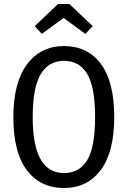

<svg xmlns="http://www.w3.org/2000/svg" viewBox="-20 -931 641 963"><path d="M190 -761 154 -800 271 -911H328L445 -800L408 -761L299 -841ZM301 -700Q419 -700 486 -610.5Q553 -521 553 -344Q553 -169 485.5 -78.5Q418 12 301 12Q183 12 115 -77Q47 -166 47 -343Q47 -517 115.5 -608.5Q184 -700 301 -700ZM301 -626Q225 -626 184.5 -559.5Q144 -493 144 -343Q144 -63 301 -63Q378 -63 417.5 -128Q457 -193 457 -344Q457 -494 417.5 -560Q378 -626 301 -626Z"/></svg>

Font: Fira Sans Condensed
Style: Regular
Weight: 400
Width: 3
Designer: Carrois Corporate & Edenspiekermann AG
Foundry: Carrois Corporate GbR & Edenspiekermann AG
Version: Version 4.202;PS 004.202;hotconv 1.0.88;makeotf.lib2.5.64775